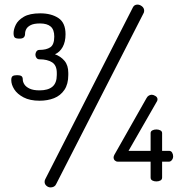

<svg xmlns="http://www.w3.org/2000/svg" viewBox="-20 -789 788 835"><path d="M152 -351Q110 -351 82.5 -365.5Q55 -380 42 -400.5Q29 -421 29 -441Q29 -454 35 -458Q41 -462 53 -462Q69 -462 74 -457.5Q79 -453 79 -444Q79 -433 86 -422Q93 -411 109 -403.5Q125 -396 152 -396Q189 -396 208 -412Q227 -428 227 -463V-472Q227 -505 206.5 -518Q186 -531 152 -531Q143 -531 138.5 -537.5Q134 -544 134 -551Q134 -559 138.5 -565.5Q143 -572 152 -572Q182 -572 199 -583.5Q216 -595 216 -630Q216 -660 200.5 -673.5Q185 -687 154 -687Q128 -687 114 -680Q100 -673 94.5 -663Q89 -653 89 -642Q89 -632 83.5 -626.5Q78 -621 65 -621Q49 -621 44 -626Q39 -631 39 -645Q39 -661 48.5 -681Q58 -701 83.5 -716Q109 -731 155 -731Q203 -731 234 -710.5Q265 -690 265 -640Q265 -607 252.5 -584.5Q240 -562 219 -553Q244 -544 260.5 -524.5Q277 -505 277 -472V-463Q277 -423 260 -398Q243 -373 215 -362Q187 -351 152 -351ZM200 26Q190 26 182 19Q174 12 174 2Q174 -5 177 -10L558 -757Q564 -769 578 -769Q588 -769 597.5 -761.5Q607 -754 607 -742Q607 -735 603 -729L224 12Q221 19 214.5 22.5Q208 26 200 26ZM660 0Q650 0 642.5 -4Q635 -8 635 -17V-86H492Q485 -86 479.5 -91Q474 -96 474 -105Q474 -108 477 -115L617 -362Q621 -370 627.5 -373.5Q634 -377 640 -377Q647 -377 656 -371.5Q665 -366 665 -357Q665 -353 663 -349L539 -133H635V-210Q635 -218 642.5 -222Q650 -226 660 -226Q670 -226 677.5 -222Q685 -218 685 -210V-133H715Q724 -133 728.5 -125.5Q733 -118 733 -109Q733 -100 727.5 -93Q722 -86 715 -86H685V-17Q685 -8 677.5 -4Q670 0 660 0Z"/></svg>

Font: Dosis
Style: Regular
Weight: 400
Designer: EdgarTolentino, PabloImpallari, IginoMarini
Foundry: EdgarTolentino, PabloImpallari, IginoMarini
Version: Version 3.001; ttfautohint (v1.8.2)